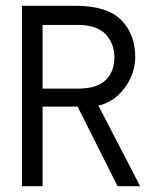

<svg xmlns="http://www.w3.org/2000/svg" viewBox="-20 -643 540 663"><path d="M56 0V-623H240Q350 -623 398.5 -574Q447 -525 447 -445Q447 -410 431.5 -375Q416 -340 387.5 -314Q359 -288 320 -278L464 0H386L248 -275H127V0ZM127 -337H248Q315 -337 345 -366.5Q375 -396 375 -445Q375 -492 345 -524.5Q315 -557 248 -557H127Z"/></svg>

Font: Inconsolata Nerd Font Mono
Style: Regular
Weight: 400
Monospace: yes
Designer: Raph Levien, Cyreal, Brenton Simpson
Foundry: Raph Levien, Cyreal, Google
Version: Version 3.000; ttfautohint (v1.8.3);Nerd Fonts 3.0.2